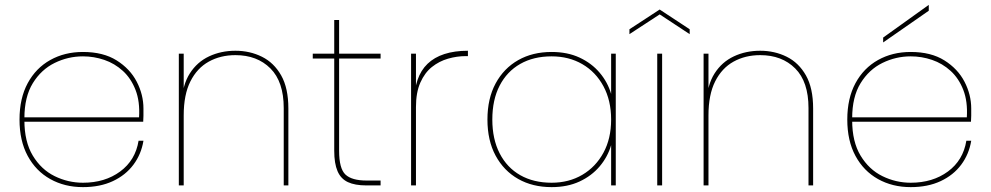

<svg xmlns="http://www.w3.org/2000/svg" viewBox="-20 -760 4061 787"><path d="M70 -261V-279H550Q554 -344 535.5 -391.5Q517 -439 483.5 -469.5Q450 -500 407.5 -514.5Q365 -529 320 -529Q259 -529 204 -502Q149 -475 114.5 -419Q80 -363 80 -275V-267Q80 -179 114.5 -122Q149 -65 204 -38Q259 -11 320 -11Q410 -11 472.5 -57Q535 -103 548 -183H568Q559 -128 527 -85Q495 -42 442.5 -17.5Q390 7 320 7Q245 7 186 -26Q127 -59 93.5 -121Q60 -183 60 -270Q60 -357 93.5 -419Q127 -481 186 -514Q245 -547 320 -547Q403 -547 458 -512.5Q513 -478 540.5 -425Q568 -372 568 -315Q568 -296 568 -285.5Q568 -275 567 -261Z M713 0V-540H733V0ZM1143 0V-317Q1143 -425 1088.5 -479.5Q1034 -534 945 -534Q884 -534 836 -507.5Q788 -481 760.5 -426.5Q733 -372 733 -287L725 -340Q728 -412 758 -459Q788 -506 837 -529Q886 -552 945 -552Q1004 -552 1053.5 -527.5Q1103 -503 1132.5 -451Q1162 -399 1162 -315V0Z M1350 -142V-678H1370V-142Q1370 -69 1396 -44.5Q1422 -20 1483 -20H1540V0H1481Q1435 0 1406 -13.5Q1377 -27 1363.5 -58.5Q1350 -90 1350 -142ZM1540 -520H1262V-540H1540Z M1685 -321 1678 -341Q1678 -393 1691.5 -432.5Q1705 -472 1732.5 -498.5Q1760 -525 1801.5 -538.5Q1843 -552 1898 -552V-530H1889Q1853 -530 1816.5 -519.5Q1780 -509 1750.5 -485.5Q1721 -462 1703 -421.5Q1685 -381 1685 -321ZM1665 0V-540H1685V0Z M1978 -270Q1978 -356 2011.5 -418Q2045 -480 2104 -513.5Q2163 -547 2241 -547Q2306 -547 2355.5 -524Q2405 -501 2438 -462Q2471 -423 2485 -375V-540H2504V0H2485V-165Q2471 -117 2438 -78Q2405 -39 2355.5 -16Q2306 7 2241 7Q2163 7 2104 -26.5Q2045 -60 2011.5 -122Q1978 -184 1978 -270ZM2485 -270Q2485 -348 2453.5 -406.5Q2422 -465 2367 -497Q2312 -529 2241 -529Q2167 -529 2112.5 -498Q2058 -467 2028 -409Q1998 -351 1998 -270Q1998 -190 2028 -131.5Q2058 -73 2112.5 -42Q2167 -11 2241 -11Q2312 -11 2367 -43.5Q2422 -76 2453.5 -134Q2485 -192 2485 -270Z M2674 0V-540H2694V0ZM2807 -640V-620L2684 -701L2560 -620V-640L2684 -721Z M2864 0V-540H2884V0ZM3294 0V-317Q3294 -425 3239.5 -479.5Q3185 -534 3096 -534Q3035 -534 2987 -507.5Q2939 -481 2911.5 -426.5Q2884 -372 2884 -287L2876 -340Q2879 -412 2909 -459Q2939 -506 2988 -529Q3037 -552 3096 -552Q3155 -552 3204.5 -527.5Q3254 -503 3283.5 -451Q3313 -399 3313 -315V0Z M3463 -261V-279H3943Q3947 -344 3928.5 -391.5Q3910 -439 3876.5 -469.5Q3843 -500 3800.5 -514.5Q3758 -529 3713 -529Q3652 -529 3597 -502Q3542 -475 3507.5 -419Q3473 -363 3473 -275V-267Q3473 -179 3507.5 -122Q3542 -65 3597 -38Q3652 -11 3713 -11Q3803 -11 3865.5 -57Q3928 -103 3941 -183H3961Q3952 -128 3920 -85Q3888 -42 3835.5 -17.5Q3783 7 3713 7Q3638 7 3579 -26Q3520 -59 3486.5 -121Q3453 -183 3453 -270Q3453 -357 3486.5 -419Q3520 -481 3579 -514Q3638 -547 3713 -547Q3796 -547 3851 -512.5Q3906 -478 3933.5 -425Q3961 -372 3961 -315Q3961 -296 3961 -285.5Q3961 -275 3960 -261ZM3600 -606 3787 -740V-716L3600 -586Z"/></svg>

Font: Poppins Devanagari Thin
Style: Regular
Weight: 100
Designer: Ninad Kale (Devanagari), Jonny Pinhorn (Latin)
Foundry: Indian Type Foundry
Version: 4.005